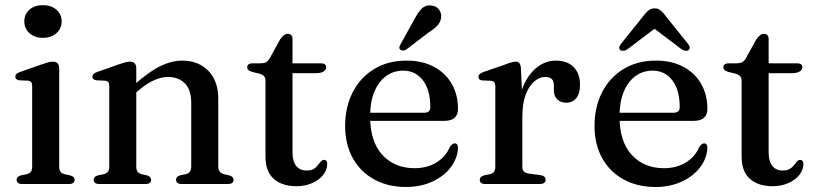

<svg xmlns="http://www.w3.org/2000/svg" viewBox="-20 -715 3170 746"><path d="M210 -450V-68Q210 -54.5 215 -47.8Q220 -41 230 -38.5L252.5 -33.5Q261.5 -31 265.8 -26.8Q270 -22.5 270 -16Q270 -9 264.5 -4.5Q259 0 247.5 0H66.5Q55 0 49.8 -4.5Q44.5 -9 44.5 -16Q44.5 -22.5 48.5 -26.8Q52.5 -31 61 -33.5L85 -38.5Q95 -41.5 100 -48Q105 -54.5 105 -67.5V-379.5Q105 -391 101.2 -395.8Q97.5 -400.5 89 -401.5L55 -403Q46.5 -404.5 43 -408Q39.5 -411.5 39.5 -417Q39.5 -423.5 43.5 -427.5Q47.5 -431.5 58.5 -435.5L142.5 -465Q158.5 -470.5 168 -473Q177.5 -475.5 184.5 -475.5Q197.5 -475.5 203.8 -468.8Q210 -462 210 -450ZM146.5 -568Q114.5 -568 94.5 -586Q74.5 -604 74.5 -632Q74.5 -660 94.5 -677.5Q114.5 -695 146.5 -695Q179 -695 199.2 -677.2Q219.5 -659.5 219.5 -632Q219.5 -604 199.2 -586Q179 -568 146.5 -568Z M509.5 -450V-68Q509.5 -54.5 514.5 -48Q519.5 -41.5 529 -38.5L551.5 -33.5Q567 -28.5 567 -17Q567 0 544.5 0H365.5Q354.5 0 349.2 -4.5Q344 -9 344 -16Q344 -22.5 348 -26.8Q352 -31 360.5 -33.5L384.5 -38.5Q394.5 -41.5 399.5 -48Q404.5 -54.5 404.5 -67.5V-379.5Q404.5 -391 400.8 -395.8Q397 -400.5 388.5 -401.5L354.5 -403Q346 -404.5 342.5 -408Q339 -411.5 339 -417Q339 -423.5 343 -427.5Q347 -431.5 358 -435.5L442 -465Q457.5 -470.5 467 -473Q476.5 -475.5 484.5 -475.5Q497 -475.5 503.2 -468.8Q509.5 -462 509.5 -450ZM495.5 -344 476 -363.5 498 -382.5Q557.5 -436 602.2 -457.8Q647 -479.5 688 -479.5Q751 -479.5 789.5 -439.8Q828 -400 828 -332V-70Q828 -55.5 833.8 -48.2Q839.5 -41 849.5 -38.5L871 -33.5Q879.5 -31 883.5 -26.8Q887.5 -22.5 887.5 -16Q887.5 -9 882.2 -4.5Q877 0 865.5 0H686.5Q664 0 664 -17Q664 -28.5 679 -33.5L702.5 -38.5Q713.5 -41.5 718.2 -48.8Q723 -56 723 -70V-316Q723 -366 698.2 -391Q673.5 -416 632.5 -416Q607.5 -416 578.5 -403.2Q549.5 -390.5 517 -362.5Z M989 -428.5 962 -435Q949.5 -438.5 945 -443Q940.5 -447.5 940.5 -453.5Q940.5 -461 945.8 -465Q951 -469 960.5 -469H992.5Q1005.5 -469 1013.5 -473.2Q1021.5 -477.5 1028 -488.5L1068.5 -562Q1076 -573 1083.2 -578.2Q1090.5 -583.5 1098.5 -583.5Q1107 -583.5 1111.8 -578.2Q1116.5 -573 1116.5 -563V-123Q1116.5 -88.5 1130.8 -70.5Q1145 -52.5 1170.5 -52.5Q1188.5 -52.5 1198.5 -58.5Q1208.5 -64.5 1214.5 -72.5Q1220.5 -80.5 1225.8 -86.8Q1231 -93 1238.5 -94Q1244.5 -94 1248 -90Q1251.5 -86 1251.5 -77Q1251 -55 1235.8 -35.5Q1220.5 -16 1193.2 -3.8Q1166 8.5 1131.5 8.5Q1076 8.5 1043.8 -20Q1011.5 -48.5 1011.5 -106.5V-400Q1011.5 -412 1006.5 -418.2Q1001.5 -424.5 989 -428.5ZM1069.5 -430.5V-469H1226.5Q1236.5 -469 1242 -465.2Q1247.5 -461.5 1247.5 -454Q1247.5 -444 1237 -437.2Q1226.5 -430.5 1204.5 -430.5Z M1759.5 -291.5Q1759.5 -269 1746.2 -257.2Q1733 -245.5 1707.5 -245.5H1388V-277H1628Q1652 -277 1652 -298.5Q1652 -365.5 1623.2 -403Q1594.5 -440.5 1546.5 -440.5Q1508.5 -440.5 1479.5 -419Q1450.5 -397.5 1434.2 -357.8Q1418 -318 1418 -264Q1418 -164.5 1465.8 -113Q1513.5 -61.5 1590.5 -61.5Q1640 -61.5 1676.2 -84Q1712.5 -106.5 1727.5 -143.5Q1733.5 -151.5 1737.8 -154.8Q1742 -158 1747 -158Q1754 -158 1757 -152.2Q1760 -146.5 1759.5 -138.5Q1756.5 -97 1729.8 -63Q1703 -29 1658.5 -8.8Q1614 11.5 1557.5 11.5Q1487.5 11.5 1434 -17.8Q1380.5 -47 1350.8 -100.5Q1321 -154 1321 -225.5Q1321 -298.5 1350 -355.8Q1379 -413 1432.8 -446.2Q1486.5 -479.5 1560 -479.5Q1621 -479.5 1666 -455.5Q1711 -431.5 1735.2 -389.2Q1759.5 -347 1759.5 -291.5ZM1589 -638Q1603 -665.5 1618.2 -681Q1633.5 -696.5 1656.5 -693.5Q1676.5 -691.5 1686.2 -677.2Q1696 -663 1694 -647Q1692 -629.5 1679.5 -615.8Q1667 -602 1645 -588.5L1557 -521.5Q1551.5 -519 1545.5 -518.8Q1539.5 -518.5 1535.5 -522Q1530.5 -526.5 1531.8 -531.8Q1533 -537 1536 -542.5Z M1992.5 -260.5Q1992.5 -331.5 2013.2 -380.2Q2034 -429 2067.5 -454.2Q2101 -479.5 2139 -479.5Q2184 -479.5 2208.8 -454.5Q2233.5 -429.5 2233.5 -385.5Q2233.5 -351.5 2219 -333.8Q2204.5 -316 2181 -316Q2158 -316 2145 -329Q2132 -342 2132 -365.5V-382.5Q2132 -399.5 2124 -407.8Q2116 -416 2098 -416Q2076.5 -416 2056 -398.8Q2035.5 -381.5 2022.5 -347.2Q2009.5 -313 2009.5 -260.5ZM2004 -450 2009.5 -331.5V-68Q2009.5 -55.5 2015.2 -49Q2021 -42.5 2035 -40.5L2080 -34.5Q2090 -33 2095 -28.5Q2100 -24 2100 -16.5Q2100 -9 2094.2 -4.5Q2088.5 0 2077.5 0H1866Q1854.5 0 1849.2 -4.5Q1844 -9 1844 -16Q1844 -22.5 1848 -26.8Q1852 -31 1860.5 -33.5L1884.5 -38.5Q1894.5 -41 1899.5 -47.8Q1904.5 -54.5 1904.5 -67.5V-379Q1904.5 -390 1900.8 -395Q1897 -400 1888.5 -401L1854.5 -402.5Q1846 -403.5 1842.5 -407Q1839 -410.5 1839 -416.5Q1839 -422.5 1843.2 -426.8Q1847.5 -431 1858 -435L1940.5 -463.5Q1959.5 -471 1969 -473.2Q1978.5 -475.5 1984.5 -475.5Q1993.5 -475.5 1998.2 -469.5Q2003 -463.5 2004 -450Z M2728.5 -291.5Q2728.5 -269 2715.2 -257.2Q2702 -245.5 2676.5 -245.5H2357V-277H2597Q2621 -277 2621 -298.5Q2621 -365.5 2592.2 -403Q2563.5 -440.5 2515.5 -440.5Q2477.5 -440.5 2448.5 -419Q2419.5 -397.5 2403.2 -357.8Q2387 -318 2387 -264Q2387 -164.5 2434.8 -113Q2482.5 -61.5 2559.5 -61.5Q2609 -61.5 2645.2 -84Q2681.5 -106.5 2696.5 -143.5Q2702.5 -151.5 2706.8 -154.8Q2711 -158 2716 -158Q2723 -158 2726 -152.2Q2729 -146.5 2728.5 -138.5Q2725.5 -97 2698.8 -63Q2672 -29 2627.5 -8.8Q2583 11.5 2526.5 11.5Q2456.5 11.5 2403 -17.8Q2349.5 -47 2319.8 -100.5Q2290 -154 2290 -225.5Q2290 -298.5 2319 -355.8Q2348 -413 2401.8 -446.2Q2455.5 -479.5 2529 -479.5Q2590 -479.5 2635 -455.5Q2680 -431.5 2704.2 -389.2Q2728.5 -347 2728.5 -291.5ZM2543.5 -618.5H2503L2629 -523Q2637 -518 2644 -517.5Q2651 -517 2656 -520.5Q2660 -524 2660 -530Q2660 -536 2654 -543.5L2559.5 -661.5Q2550.5 -672 2542.8 -677.2Q2535 -682.5 2523.5 -682.5Q2512 -682.5 2503.8 -677.2Q2495.5 -672 2486.5 -661.5L2392 -543.5Q2386 -536 2386 -530Q2386 -524 2390 -520.5Q2395.5 -517 2402.5 -517.5Q2409.5 -518 2417 -523Z M2839 -428.5 2812 -435Q2799.5 -438.5 2795 -443Q2790.5 -447.5 2790.5 -453.5Q2790.5 -461 2795.8 -465Q2801 -469 2810.5 -469H2842.5Q2855.5 -469 2863.5 -473.2Q2871.5 -477.5 2878 -488.5L2918.5 -562Q2926 -573 2933.2 -578.2Q2940.5 -583.5 2948.5 -583.5Q2957 -583.5 2961.8 -578.2Q2966.5 -573 2966.5 -563V-123Q2966.5 -88.5 2980.8 -70.5Q2995 -52.5 3020.5 -52.5Q3038.5 -52.5 3048.5 -58.5Q3058.5 -64.5 3064.5 -72.5Q3070.5 -80.5 3075.8 -86.8Q3081 -93 3088.5 -94Q3094.5 -94 3098 -90Q3101.5 -86 3101.5 -77Q3101 -55 3085.8 -35.5Q3070.5 -16 3043.2 -3.8Q3016 8.5 2981.5 8.5Q2926 8.5 2893.8 -20Q2861.5 -48.5 2861.5 -106.5V-400Q2861.5 -412 2856.5 -418.2Q2851.5 -424.5 2839 -428.5ZM2919.5 -430.5V-469H3076.5Q3086.5 -469 3092 -465.2Q3097.5 -461.5 3097.5 -454Q3097.5 -444 3087 -437.2Q3076.5 -430.5 3054.5 -430.5Z"/></svg>

Font: Fraunces 17pt
Style: Regular
Weight: 400
Version: Version 1.000;[b76b70a41]